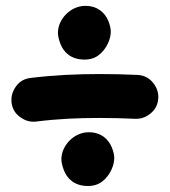

<svg xmlns="http://www.w3.org/2000/svg" viewBox="-20 -657 574 649"><path d="M19 -310.5C21.5 -290.5 30.3 -274.9 45.4 -263.2C60.5 -251.5 76.2 -245.6 92.8 -245.6C96.2 -245.6 99.1 -245.6 102.1 -246.1C175.8 -255.4 244.6 -258.3 316.4 -258.3C356 -258.3 396.5 -257.3 437.5 -255.4H440.4C459.5 -255.4 476.1 -262.2 491.2 -275.4C506.3 -288.6 514.2 -305.7 515.1 -326.2V-329.1C515.1 -348.1 508.3 -364.7 495.1 -379.9C481.9 -395 464.8 -402.8 444.3 -403.8C401.4 -405.8 358.9 -406.7 316.4 -406.7C240.2 -406.7 164.1 -403.3 83.5 -393.6C63.5 -391.1 47.9 -382.8 36.1 -367.7C24.4 -352.5 18.6 -336.4 18.6 -319.8C18.6 -316.4 18.6 -313.5 19 -310.5ZM175.8 -546.4C175.8 -535.6 178.7 -523.4 184.1 -509.3C194.8 -481 219.2 -455.6 265.6 -455.6C285.2 -455.6 301.8 -460.9 314.9 -471.7C341.3 -492.7 354.5 -525.9 354.5 -549.8C354.5 -560.5 351.6 -572.8 346.2 -586.4C334.5 -613.8 310.5 -637.2 268.1 -637.2C218.3 -637.2 175.8 -591.8 175.8 -546.4ZM187.5 -119.1C187.5 -108.4 190.4 -96.2 195.8 -82C206.5 -53.7 231 -28.3 277.3 -28.3C296.9 -28.3 313.5 -33.7 326.7 -44.4C353 -65.4 366.2 -98.6 366.2 -122.6C366.2 -133.3 363.3 -145.5 357.9 -159.2C346.2 -186.5 322.3 -210 279.8 -210C230 -210 187.5 -164.6 187.5 -119.1Z"/></svg>

Font: Mikhak ExtraBold
Style: Regular
Weight: 800
Designer: Amin Abedi
Version: Version 3.2